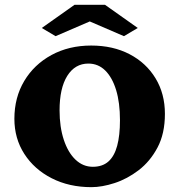

<svg xmlns="http://www.w3.org/2000/svg" viewBox="-20 -772 749 801"><path d="M361.3 8.8Q268.6 8.8 195.8 -28.3Q123 -65.4 81.5 -129.9Q40 -194.3 40 -276.4Q40 -365.2 81.1 -434.1Q122.1 -502.9 194.8 -542.5Q267.6 -582 360.4 -582Q451.2 -582 520.5 -545.9Q589.8 -509.8 628.9 -445.3Q668 -380.9 668 -296.9Q668 -214.8 637.2 -156.7Q606.4 -98.6 558.6 -62Q510.7 -25.4 458 -8.3Q405.3 8.8 361.3 8.8ZM367.2 -76.2Q407.2 -76.2 432.1 -98.1Q457 -120.1 468.8 -163.6Q480.5 -207 480.5 -270.5Q480.5 -343.8 464.4 -396.5Q448.2 -449.2 418.9 -478Q389.6 -506.8 348.6 -506.8Q293 -506.8 260.7 -455.6Q228.5 -404.3 228.5 -311.5Q228.5 -242.2 246.1 -189Q263.7 -135.7 294.9 -106Q326.2 -76.2 367.2 -76.2ZM554.7 -655.3 497.1 -621.1 320.3 -697.3H388.7L211.9 -621.1L154.3 -655.3L291 -752H418Z"/></svg>

Font: Crimson Pro Black
Style: Regular
Weight: 900
Designer: Jacques Le Bailly
Foundry: Baron von Fonthausen
Version: Version 1.003